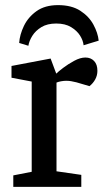

<svg xmlns="http://www.w3.org/2000/svg" viewBox="-20 -731 411 751"><path d="M207 -711Q260 -711 294 -689Q328 -667 345.5 -634.5Q363 -602 366 -572L307 -554Q305 -573 293 -592Q281 -611 258 -625Q235 -639 200 -639Q165 -639 142 -625Q119 -611 106.5 -591Q94 -571 91 -552L55 -563Q57 -595 73.5 -629.5Q90 -664 123 -687.5Q156 -711 207 -711ZM32 0V-45L104 -59V-412L25 -427V-473L178 -502L200 -443Q208 -451 227 -465.5Q246 -480 270 -493Q294 -506 314 -506Q335 -506 348 -492.5Q361 -479 361 -454Q361 -436 352.5 -420.5Q344 -405 330 -394L279 -409Q267 -412 258 -413.5Q249 -415 239 -415Q229 -415 218.5 -413Q208 -411 201 -408V-61L298 -47V0Z"/></svg>

Font: Faustina Light Medium
Style: Regular
Weight: 500
Version: Version 1.200